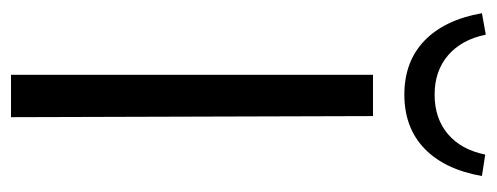

<svg xmlns="http://www.w3.org/2000/svg" viewBox="-297 -606 903 349"><g transform="rotate(90 154.5 -431.5)"><path d="M4 -856 43 -863Q52 -819 80.5 -794.5Q109 -770 152 -770Q195 -770 223.5 -794Q252 -818 261 -862L300 -856Q288 -788 250 -751.5Q212 -715 152 -715Q92 -715 54 -751.5Q16 -788 4 -856ZM116 -658H191L193 0H116Z"/></g></svg>

Font: Ysabeau SC
Style: Regular
Weight: 400
Designer: Christian Thalmann (Catharsis Fonts)
Version: Version 0.003